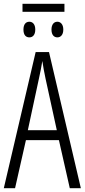

<svg xmlns="http://www.w3.org/2000/svg" viewBox="-20 -987 444 1007"><path d="M318 -967H98V-925H318ZM134 -873C116 -873 103 -860 103 -832C103 -803 116 -791 134 -791C151 -791 165 -803 165 -832C165 -860 151 -873 134 -873ZM281 -873C264 -873 250 -860 250 -832C250 -803 264 -791 281 -791C297 -791 312 -803 312 -832C312 -860 297 -873 281 -873ZM346 0H404L237 -714H167L0 0H59L116 -252H289ZM278 -304H126L184 -574C192 -609 197 -637 202 -667C207 -637 211 -609 219 -574Z"/></svg>

Font: Noto Sans Display Condensed Light
Style: Regular
Weight: 300
Width: 3
Designer: Monotype Design Team
Foundry: Monotype Imaging Inc.
Version: Version 1.900